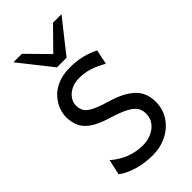

<svg xmlns="http://www.w3.org/2000/svg" viewBox="-299 -1075 1172 1172"><g transform="rotate(-45 287.0 -489.5)"><path d="M488.3 -681.2 468.8 -585.9Q416.5 -614.7 377 -627.2Q337.4 -639.6 290.5 -639.6Q251.5 -639.6 221.7 -624.5Q191.9 -609.4 175.3 -585.4Q158.7 -561.5 158.7 -534.7Q158.7 -507.8 169.9 -487.3Q181.2 -466.8 215.8 -448.7Q250.5 -430.7 319.8 -410.2Q417 -381.8 468.5 -334.2Q520 -286.6 520 -207.5Q520 -142.1 486.8 -92.5Q453.6 -43 398.2 -15.4Q342.8 12.2 275.9 12.2Q205.1 12.2 144.5 -6.3Q84 -24.9 46.4 -53.7L68.4 -153.8Q116.7 -111.8 169.2 -92.5Q221.7 -73.2 275.9 -73.2Q315.4 -73.2 349.9 -87.9Q384.3 -102.5 405.8 -130.4Q427.2 -158.2 427.2 -197.8Q427.2 -223.6 415 -246.1Q402.8 -268.6 365.2 -290Q327.6 -311.5 251.5 -334.5Q175.3 -357.4 135.3 -386.2Q95.2 -415 80.6 -450.4Q65.9 -485.8 65.9 -527.3Q65.9 -558.6 79.1 -593Q92.3 -627.4 119.9 -657.5Q147.5 -687.5 191.2 -706.3Q234.9 -725.1 295.4 -725.1Q352.1 -725.1 396.5 -714.6Q440.9 -704.1 488.3 -681.2ZM75.7 -991.2H148.9L283.2 -854.5L417.5 -991.2H490.7L324.7 -781.2H241.7Z"/></g></svg>

Font: Andika LitF DSA DSG
Style: Regular
Weight: 400
Designer: Victor Gaultney, Annie Olsen, Julie Remington, Don Collingsworth, Eric Hays, Becca Hirsbrunner
Foundry: SIL International
Version: Version 6.200 ; LitF DSA DSG; ttfautohint (v1.8.3.10-c5d8)